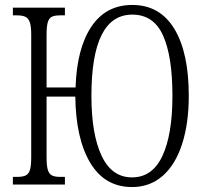

<svg xmlns="http://www.w3.org/2000/svg" viewBox="-20 -745 826 775"><path d="M284 -355H168V-110Q168 -76 173 -59.5Q178 -43 189.5 -37Q201 -31 223 -31H242V0H32V-31H50Q72 -31 84 -37Q96 -43 101 -59.5Q106 -76 106 -110V-605Q106 -638 100.5 -654.5Q95 -671 83 -677Q71 -683 48 -683H32V-714H242V-683H223Q201 -683 189.5 -677.5Q178 -672 173 -655.5Q168 -639 168 -605V-392H285Q290 -549 348.5 -637Q407 -725 514 -725Q625 -725 683.5 -629Q742 -533 742 -358Q742 -247 715 -163.5Q688 -80 636.5 -35Q585 10 513 10Q403 10 344.5 -87.5Q286 -185 284 -355ZM676 -358Q676 -518 638 -602Q600 -686 514 -686Q349 -686 349 -358Q349 -204 390 -116.5Q431 -29 513 -29Q595 -29 635.5 -115.5Q676 -202 676 -358Z"/></svg>

Font: Noto Serif CondLight
Style: Regular
Weight: 300
Width: 3
Designer: Monotype Design Team
Foundry: Monotype Imaging Inc.
Version: Version 1.001